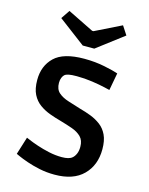

<svg xmlns="http://www.w3.org/2000/svg" viewBox="-123 -891 758 980"><g transform="rotate(15 256.0 -400.5)"><path d="M262 13Q220 13 182 5Q144 -3 114 -13.5Q84 -24 66.5 -32Q49 -40 49 -40L78 -133Q78 -133 95.5 -125.5Q113 -118 142.5 -108Q172 -98 206.5 -90.5Q241 -83 274 -83Q313 -83 329 -97Q339 -105 346 -120.5Q353 -136 353 -158Q353 -192 334.5 -210.5Q316 -229 286.5 -239.5Q257 -250 222 -260Q192 -268 162 -279Q132 -290 107 -308Q82 -326 67 -355.5Q52 -385 52 -432Q52 -506 99.5 -552Q147 -598 257 -598Q315 -598 365.5 -587.5Q416 -577 438 -569L421 -477Q421 -477 393.5 -483.5Q366 -490 325 -496Q284 -502 243 -502Q215 -502 200.5 -499Q186 -496 179 -490Q173 -485 168 -473.5Q163 -462 163 -446Q163 -412 183 -394.5Q203 -377 235 -367Q267 -357 302 -346Q332 -338 360.5 -327Q389 -316 413 -298Q437 -280 451 -250.5Q465 -221 465 -175Q465 -91 413 -39Q361 13 262 13ZM231 -661 89 -768 120 -814 258 -746H265L403 -814L433 -768L292 -661Z"/></g></svg>

Font: Ruda
Style: Bold
Weight: 700
Designer: Mariela Monsalve and Angelina Sanchez
Foundry: Mariela Monsalve and Angelina Sanchez
Version: Version 2.000